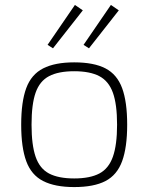

<svg xmlns="http://www.w3.org/2000/svg" viewBox="-20 -747 602 779"><path d="M281 -494Q361 -494 408 -469.5Q455 -445 475.5 -389.5Q496 -334 496 -241Q496 -149 475.5 -93Q455 -37 408 -12.5Q361 12 281 12Q203 12 155 -12.5Q107 -37 86.5 -93Q66 -149 66 -241Q66 -334 86.5 -389.5Q107 -445 155 -469.5Q203 -494 281 -494ZM281 -458Q217 -458 179 -438Q141 -418 124.5 -371Q108 -324 108 -241Q108 -159 124.5 -111Q141 -63 179 -43Q217 -23 281 -23Q345 -23 383 -43Q421 -63 438 -111Q455 -159 455 -241Q455 -324 438 -371Q421 -418 383 -438Q345 -458 281 -458ZM284 -727 316 -705 195 -551 173 -565ZM430 -727 462 -705 341 -551 319 -565Z"/></svg>

Font: Exo 2 ExtraLight
Style: Regular
Weight: 250
Designer: Natanael Gama
Foundry: Natanael Gama
Version: Version 2.010